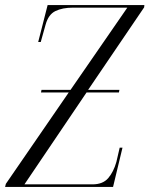

<svg xmlns="http://www.w3.org/2000/svg" viewBox="-55 -734 587 754"><path d="M-35 0 -32 -12 215 -371H106L108 -381H222L445 -704H232Q190 -704 162.5 -690.5Q135 -677 124 -637L105 -569H95L132 -714H512L511 -705L291 -381H414L412 -371H285L41 -10H308Q349 -10 370 -34.5Q391 -59 402 -98L415 -154H426L389 0Z"/></svg>

Font: Noto Serif Display ExtraCondensed Light
Style: Italic
Weight: 300
Width: 2
Italic angle: -12°
Designer: Monotype Design Team
Foundry: Monotype Imaging Inc.
Version: Version 2.009